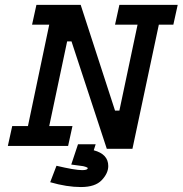

<svg xmlns="http://www.w3.org/2000/svg" viewBox="-20 -589 737 775"><path d="M127 -569.3H305.7L444.3 -142.6H461.9L535.2 -489.3H444.3L461.9 -569.3H697.3L679.7 -489.3H621.1L514.6 11.7H411.1L268.6 -421.9H251L178.7 -80.1H272.5L254.9 0H11.7L29.3 -80.1H92.8L178.7 -489.3H109.4ZM366.2 -6.8 358.4 17.6Q417 33.2 417 81.1Q417 110.4 390.6 138.2Q364.3 166 306.6 166Q250 166 182.6 146.5L208 80.1Q282.2 97.7 311.5 97.7Q334 97.7 334 89.8Q334 86.9 324.2 84Q314.5 81.1 311.5 81.1L267.6 75.2L294.9 -6.8Z"/></svg>

Font: Thabit-Bold-Oblique
Style: Bold Oblique
Weight: 700
Designer: Regenerated by Nadim Shaikli
Foundry: MAK Alagha
Version: 0.01